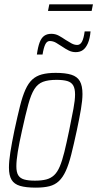

<svg xmlns="http://www.w3.org/2000/svg" viewBox="-20 -852 446 880"><path d="M144 8Q99 8 72 0Q45 -8 33 -28Q21 -48 21 -84Q21 -113 27.5 -154.5Q34 -196 46 -254Q60 -319 71.5 -365Q83 -411 96.5 -441Q110 -471 128 -487.5Q146 -504 172 -511Q198 -518 235 -518Q280 -518 307 -509.5Q334 -501 346 -480Q358 -459 358 -421Q358 -393 351 -351.5Q344 -310 332 -254Q318 -189 306.5 -143.5Q295 -98 281.5 -68.5Q268 -39 250 -22Q232 -5 206.5 1.5Q181 8 144 8ZM140 -24Q171 -24 192 -29.5Q213 -35 228 -49Q243 -63 254 -89Q265 -115 275 -155.5Q285 -196 297 -254Q309 -313 316.5 -353Q324 -393 324 -419Q324 -446 315.5 -460.5Q307 -475 288.5 -480.5Q270 -486 239 -486Q201 -486 177 -477Q153 -468 137.5 -443.5Q122 -419 109.5 -373Q97 -327 81 -254Q68 -196 61.5 -156Q55 -116 55 -90Q55 -63 63.5 -49Q72 -35 90.5 -29.5Q109 -24 140 -24ZM149 -602Q154 -638 162 -658.5Q170 -679 183 -688Q196 -697 215 -697Q234 -697 249.5 -688.5Q265 -680 281 -669Q295 -660 308 -653Q321 -646 334 -646Q348 -646 356 -661.5Q364 -677 368 -708H395Q392 -675 383 -654Q374 -633 360.5 -623Q347 -613 327 -613Q310 -613 295 -620.5Q280 -628 264 -639Q251 -648 237 -656Q223 -664 208 -664Q195 -664 187.5 -648.5Q180 -633 175 -602ZM200 -802 206 -832H406L400 -802Z"/></svg>

Font: Saira Condensed Thin
Style: Italic
Weight: 250
Width: 3
Italic angle: -12°
Designer: Hector Gatti with collaboration of the Omnibus-Type team
Foundry: Omnibus-Type
Version: Version 1.101